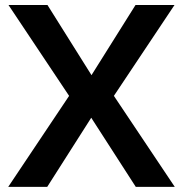

<svg xmlns="http://www.w3.org/2000/svg" viewBox="-20 -726 712 746"><path d="M659 0H507.5L334.5 -268.5L163.5 0H12L248.5 -353.5L13 -706.5H164.5L335.5 -434L506.5 -706.5H658L422.5 -353.5Z"/></svg>

Font: Acari Sans
Style: Bold
Weight: 700
Designer: Alfredo Marco Pradil and Stefan Peev (font) & Cristiano Sobral (main changes)
Foundry: Alfredo Marco Pradil and Stefan Peev (font) & Cristiano Sobral (main changes)
Version: Version 1.063; ttfautohint (v1.8.3)